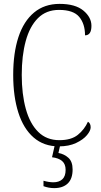

<svg xmlns="http://www.w3.org/2000/svg" viewBox="-20 -744 519 989"><path d="M283 10Q206 10 153.5 -35.5Q101 -81 74.5 -164Q48 -247 48 -358Q48 -471 75 -553Q102 -635 155.5 -679.5Q209 -724 287 -724Q368 -724 409.5 -689.5Q451 -655 451 -611Q451 -562 418 -562Q418 -621 388 -657Q358 -693 284 -693Q218 -693 175.5 -650.5Q133 -608 112.5 -532.5Q92 -457 92 -358Q92 -259 113 -183Q134 -107 177 -64.5Q220 -22 286 -22Q347 -22 381 -49.5Q415 -77 433 -117Q447 -109 447 -88Q447 -71 428 -48Q409 -25 372 -7.5Q335 10 283 10ZM259 225Q231 225 204 215V187Q218 191 231 193Q244 195 255 195Q284 195 301 179.5Q318 164 318 131Q318 101 300 85.5Q282 70 248 66L265 -9H293L281 44Q310 49 332 68.5Q354 88 354 129Q354 177 329 201Q304 225 259 225Z"/></svg>

Font: Noto Serif Bengali Condensed ExtraLight
Style: Regular
Weight: 200
Width: 3
Designer: Juan Bruce, Universal Thirst, Indian Type Foundry and the Monotype Design Team.
Foundry: Monotype Imaging Inc.
Version: Version 2.003; ttfautohint (v1.8.4.7-5d5b)